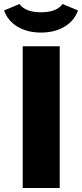

<svg xmlns="http://www.w3.org/2000/svg" viewBox="-49 -935 408 955"><path d="M64 0V-705H248V0ZM-29 -883 48 -915Q77 -874 155 -874Q233 -874 262 -915L339 -883Q320 -831 271.5 -802Q223 -773 155 -773Q87 -773 38.5 -802Q-10 -831 -29 -883Z"/></svg>

Font: wassup Sans
Style: Black
Weight: 900
Version: Version 2.001